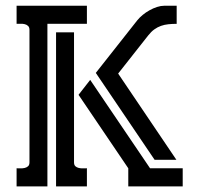

<svg xmlns="http://www.w3.org/2000/svg" viewBox="-20 -664 710 684"><path d="M85 -557.6Q85 -566.9 80.1 -571.5Q75.2 -576.2 68.1 -577.9Q61 -579.6 53.2 -579.3Q45.4 -579.1 39.1 -579.1V-643.6H289.6V-579.1H148.9V0H39.1V-64.5Q45.4 -64.5 53.2 -64.2Q61 -64 68.1 -65.7Q75.2 -67.4 80.1 -71.8Q85 -76.2 85 -85.9ZM609.4 -643.6V-579.1Q593.3 -579.1 579.6 -577.6Q565.9 -576.2 553.5 -571.8Q541 -567.4 529.8 -559.3Q518.6 -551.3 508.3 -538.1L400.9 -401.9L608.4 -94.7H530.8L321.3 -404.3L469.2 -591.8Q477.1 -601.6 488.3 -610.8Q499.5 -620.1 512.7 -627.4Q525.9 -634.8 539.6 -639.2Q553.2 -643.6 565.9 -643.6ZM243.7 -85.9Q243.7 -76.2 248.5 -71.8Q253.4 -67.4 260.5 -65.7Q267.6 -64 275.4 -64.2Q283.2 -64.5 289.6 -64.5V0H179.7V-548.8H243.7ZM301.3 -379.4 514.6 -64.5H630.9V0H437V-64.5L259.8 -326.2Z"/></svg>

Font: Isar CAT
Style: Regular
Weight: 400
Designer: Digitized by Peter Wiegel
Foundry: CAT-Fonts, Peter Wiegel
Version: Version 1.000; ttfautohint (v1.3)